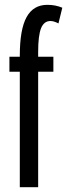

<svg xmlns="http://www.w3.org/2000/svg" viewBox="-20 -775 278 795"><path d="M62 0V-478H19V-540H62V-545Q62 -653 90 -704Q118 -755 176 -755Q210 -755 238 -743L222 -678Q203 -688 189 -688Q162 -688 150 -658Q138 -628 138 -560V-540H201V-478H138V0Z"/></svg>

Font: Pathway Gothic One
Style: Regular
Weight: 400
Version: Version 1.003; ttfautohint (v1.8.4.7-5d5b);gftools[0.9.26]